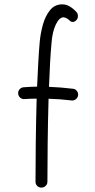

<svg xmlns="http://www.w3.org/2000/svg" viewBox="-20 -833 437 882"><path d="M63.5 -402.8Q62.5 -414.1 69.8 -422.6Q77.1 -431.2 88.4 -432.1Q121.6 -434.6 150.4 -435.1Q152.8 -492.7 155.8 -545.7Q158.7 -598.6 162.6 -641.6Q166 -679.2 176.8 -718.8Q187.5 -758.3 209.2 -785.6Q231 -813 265.6 -813Q284.7 -813 301 -803Q317.4 -793 331.5 -777.3Q338.4 -769.5 337.9 -758.3Q337.4 -747.1 331.1 -740.7Q319.3 -727.5 304.7 -734.4Q285.6 -753.4 271.5 -753.4Q252.4 -753.4 236.6 -720.7Q220.7 -688 216.8 -636.7Q212.9 -594.7 210 -543Q207 -491.2 205.1 -434.1Q232.4 -433.1 259.5 -430.9Q286.6 -428.7 314.9 -425.3Q326.2 -424.3 333 -415.5Q339.8 -406.7 338.9 -395.5Q337.4 -384.8 328.6 -377.4Q319.8 -370.1 308.6 -371.6Q256.8 -377.9 203.1 -379.4Q200.2 -277.3 199 -175.3Q197.8 -73.2 197.8 2Q197.8 13.2 189.5 21Q181.2 28.8 169.9 28.8Q158.7 28.8 150.9 21Q143.1 13.2 143.1 2Q143.1 -73.7 144.3 -175.5Q145.5 -277.3 148.4 -379.9Q134.3 -379.9 120.4 -379.4Q106.4 -378.9 92.3 -377.9Q81.1 -377 72.8 -384.3Q64.5 -391.6 63.5 -402.8Z"/></svg>

Font: Mikhak-DS1-FD Light
Style: Regular
Weight: 300
Designer: Amin Abedi
Version: Version 3.2